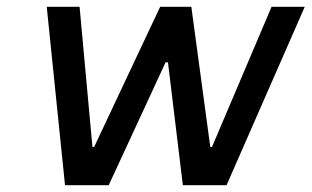

<svg xmlns="http://www.w3.org/2000/svg" viewBox="-20 -547 920 567"><path d="M118 -527H215L253 -113H258L453 -527H545L601 -113H606L782 -527H880L649 0H520L476 -363H469L301 0H172Z"/></svg>

Font: Be Vietnam Medium
Style: Italic
Weight: 500
Italic angle: -9.444°
Designer: Gabriel Lam
Foundry: TypeRant
Version: Version 3.000